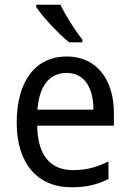

<svg xmlns="http://www.w3.org/2000/svg" viewBox="-20 -786 550 816"><path d="M237 -766H134V-756C159 -717 230 -641 274 -606H330V-618C300 -655 258 -721 237 -766ZM264 -546C132 -546 51 -443 51 -264C51 -94 137 10 284 10C347 10 392 -1 441 -25V-100C391 -75 347 -63 290 -63C193 -63 140 -127 138 -252H464V-306C464 -447 391 -546 264 -546ZM263 -476C342 -476 377 -409 377 -320H139C147 -421 190 -476 263 -476Z"/></svg>

Font: Noto Sans Devanagari UI SemiCondensed
Style: Regular
Weight: 400
Width: 4
Designer: Jelle Bosma - Monotype Design Team
Foundry: Monotype Imaging Inc.
Version: Version 2.004